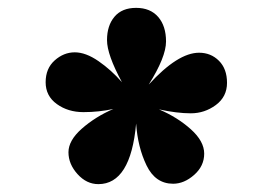

<svg xmlns="http://www.w3.org/2000/svg" viewBox="-20 -949 693 488"><path d="M358 -734Q432 -815 486 -815Q516 -815 536.5 -794.5Q557 -774 557 -738.5Q557 -703 528.5 -682Q500 -661 465 -661Q430 -661 384 -671Q431 -651 465 -620.5Q499 -590 499 -558.5Q499 -527 473.5 -504.5Q448 -482 420 -482Q375 -482 352.5 -528.5Q330 -575 326 -635Q312 -481 230 -481Q200 -481 177 -506.5Q154 -532 154 -562Q154 -592 188 -622Q222 -652 268 -672Q231 -664 192 -664Q153 -664 124.5 -684.5Q96 -705 96 -740Q96 -775 119 -795.5Q142 -816 170 -816Q198 -816 230.5 -793.5Q263 -771 290 -740Q252 -810 252 -847Q252 -884 271 -906.5Q290 -929 326 -929Q362 -929 382 -906Q402 -883 402 -843.5Q402 -804 358 -734Z"/></svg>

Font: Laila
Style: Bold
Weight: 700
Designer: Hitesh Malaviya
Foundry: Indian Type Foundry
Version: Version 1.302;PS 1.0;hotconv 1.0.78;makeotf.lib2.5.61930; tt